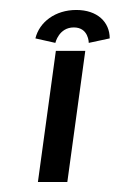

<svg xmlns="http://www.w3.org/2000/svg" viewBox="-20 -365 240 385"><path d="M91 -279C91 -279 98 -310 128 -310C158 -310 158 -279 158 -279L200 -288C200 -321 175 -345 133 -345C91 -345 59 -321 51 -288ZM151 -263H92L56 0H115Z"/></svg>

Font: Hussar Tani
Style: DwaKurs
Weight: 700
Foundry: Cannot Into Space Fonts
Version: Version 0.92